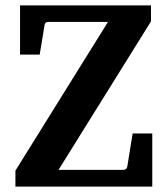

<svg xmlns="http://www.w3.org/2000/svg" viewBox="-20 -691 621 711"><path d="M543.9 0H37.1V-59.1L379.9 -609.9H159.2Q146.5 -609.9 145 -598.1L127 -488.8H54.2V-670.9H539.1V-611.8L196.8 -62H436Q448.2 -62 451.2 -73.2L471.2 -196.8H543.9Z"/></svg>

Font: Charis
Style: Bold
Weight: 700
Designer: Walt Agee, Miriam Martin, Annie Olsen, Victor Gaultney, Lorna Priest, Alan Ward, Bob Hallissy, Martin Hosken, Sharon Cor
Foundry: SIL Global
Version: Version 7.000